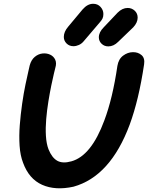

<svg xmlns="http://www.w3.org/2000/svg" viewBox="-20 -998 782 1014"><path d="M368 -12Q563 -66 665 -340Q713 -470 741 -658Q746 -691 727.5 -707Q709 -723 681.5 -722.5Q654 -722 630 -704Q606 -686 600 -650Q575 -479 531 -362Q462 -175 357 -146Q311 -133 282.5 -149Q254 -165 236 -210Q225 -239 222.5 -280.5Q220 -322 224 -369Q228 -416 235.5 -462Q243 -508 251 -547Q259 -586 265 -610.5Q271 -635 272 -639Q280 -665 271.5 -683Q263 -701 244.5 -709.5Q226 -718 204 -715.5Q182 -713 163.5 -697.5Q145 -682 137 -653Q137 -652 130.5 -624.5Q124 -597 114.5 -551.5Q105 -506 97 -450.5Q89 -395 84.5 -337.5Q80 -280 83.5 -228Q87 -176 102 -138Q133 -53 202.5 -22Q272 9 368 -12ZM368 -754Q382 -754 396.5 -760.5Q411 -767 421 -779L508 -881Q517 -891 521.5 -900.5Q526 -910 526 -924Q526 -945 511 -961.5Q496 -978 472 -978Q442 -978 416 -948L340 -857Q317 -830 317 -803Q317 -783 331.5 -768.5Q346 -754 368 -754ZM552 -753Q580 -753 604 -777L684 -854Q707 -879 707 -905Q707 -927 691.5 -941.5Q676 -956 654 -956Q626 -956 601 -931L528 -854Q502 -828 502 -801Q502 -781 516.5 -767Q531 -753 552 -753Z"/></svg>

Font: Balsamiq Sans
Style: Bold Italic
Weight: 700
Italic angle: -12°
Designer: Michael Angeles
Foundry: Balsamiq SRL
Version: Version 1.020; ttfautohint (v1.8.4.7-5d5b);gftools[0.9.26]